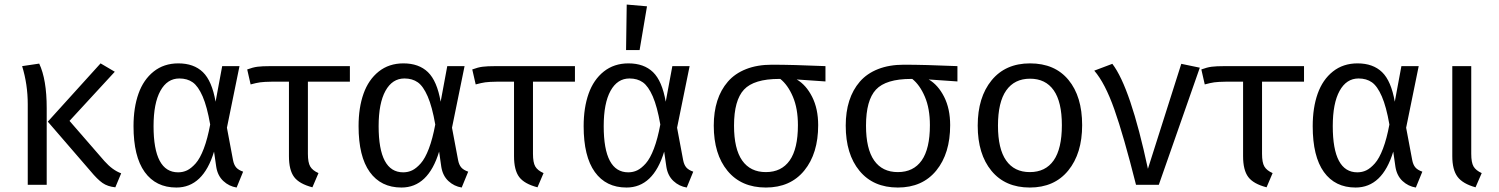

<svg xmlns="http://www.w3.org/2000/svg" viewBox="-20 -819 6644 851"><path d="M488.8 -501 288.1 -283.2 442.9 -105Q479 -64.5 517.1 -50.8L491.2 11.2Q457 7.8 434.3 -8.1Q411.6 -23.9 380.9 -61L191.9 -279.8L425.8 -538.1ZM153.8 -537.1Q187 -466.8 187 -339.8V0H103V-356.9Q103 -444.8 78.1 -525.9Z M770.5 -538.1Q838.9 -538.1 879.2 -499.3Q919.4 -460.4 935.5 -368.2L964.8 -525.9H1041.5L985.8 -252.9L1012.7 -109.9Q1016.6 -88.9 1026.6 -77.1Q1036.6 -65.4 1057.6 -58.1L1028.8 12.2Q995.1 6.8 970 -16.6Q944.8 -40 938.5 -79.1L928.7 -147Q880.4 12.2 761.7 12.2Q670.9 12.2 621.3 -56.6Q571.8 -125.5 571.8 -259.8Q571.8 -341.8 593.8 -403.8Q615.7 -465.8 661.1 -502Q706.5 -538.1 770.5 -538.1ZM774.9 -471.2Q721.2 -471.2 690.9 -416.3Q660.6 -361.3 660.6 -259.8Q660.6 -55.2 769.5 -55.2Q791 -55.2 809.3 -64Q827.6 -72.8 847.2 -94.7Q866.7 -116.7 883.3 -160.4Q899.9 -204.1 911.6 -267.1Q897.9 -346.2 878.2 -391.6Q858.4 -437 834.2 -454.1Q810.1 -471.2 774.9 -471.2Z M1530.8 -457H1344.7V-137.2Q1344.7 -98.6 1355 -81.1Q1365.2 -63.5 1391.6 -51.8L1364.7 11.2Q1306.6 -3.9 1283.7 -34.4Q1260.7 -64.9 1260.7 -127V-457H1186.5Q1149.9 -456.5 1133.1 -454.1Q1116.2 -451.7 1090.8 -444.8L1075.7 -511.2Q1100.6 -520.5 1121.1 -523.2Q1141.6 -525.9 1178.7 -525.9H1530.8Z M1768.1 -538.1Q1836.4 -538.1 1876.7 -499.3Q1917 -460.4 1933.1 -368.2L1962.4 -525.9H2039.1L1983.4 -252.9L2010.3 -109.9Q2014.2 -88.9 2024.2 -77.1Q2034.2 -65.4 2055.2 -58.1L2026.4 12.2Q1992.7 6.8 1967.5 -16.6Q1942.4 -40 1936 -79.1L1926.3 -147Q1877.9 12.2 1759.3 12.2Q1668.5 12.2 1618.9 -56.6Q1569.3 -125.5 1569.3 -259.8Q1569.3 -341.8 1591.3 -403.8Q1613.3 -465.8 1658.7 -502Q1704.1 -538.1 1768.1 -538.1ZM1772.5 -471.2Q1718.8 -471.2 1688.5 -416.3Q1658.2 -361.3 1658.2 -259.8Q1658.2 -55.2 1767.1 -55.2Q1788.6 -55.2 1806.9 -64Q1825.2 -72.8 1844.7 -94.7Q1864.3 -116.7 1880.9 -160.4Q1897.5 -204.1 1909.2 -267.1Q1895.5 -346.2 1875.7 -391.6Q1856 -437 1831.8 -454.1Q1807.6 -471.2 1772.5 -471.2Z M2528.3 -457H2342.3V-137.2Q2342.3 -98.6 2352.5 -81.1Q2362.8 -63.5 2389.2 -51.8L2362.3 11.2Q2304.2 -3.9 2281.2 -34.4Q2258.3 -64.9 2258.3 -127V-457H2184.1Q2147.5 -456.5 2130.6 -454.1Q2113.8 -451.7 2088.4 -444.8L2073.2 -511.2Q2098.1 -520.5 2118.7 -523.2Q2139.2 -525.9 2176.3 -525.9H2528.3Z M2757.8 -798.8 2847.7 -791 2814.9 -597.2H2754.9ZM2765.6 -538.1Q2834 -538.1 2874.3 -499.3Q2914.6 -460.4 2930.7 -368.2L2960 -525.9H3036.6L2981 -252.9L3007.8 -109.9Q3011.7 -88.9 3021.7 -77.1Q3031.7 -65.4 3052.7 -58.1L3023.9 12.2Q2990.2 6.8 2965.1 -16.6Q2939.9 -40 2933.6 -79.1L2923.8 -147Q2875.5 12.2 2756.8 12.2Q2666 12.2 2616.5 -56.6Q2566.9 -125.5 2566.9 -259.8Q2566.9 -341.8 2588.9 -403.8Q2610.8 -465.8 2656.2 -502Q2701.7 -538.1 2765.6 -538.1ZM2770 -471.2Q2716.3 -471.2 2686 -416.3Q2655.8 -361.3 2655.8 -259.8Q2655.8 -55.2 2764.6 -55.2Q2786.1 -55.2 2804.4 -64Q2822.8 -72.8 2842.3 -94.7Q2861.8 -116.7 2878.4 -160.4Q2895 -204.1 2906.7 -267.1Q2893.1 -346.2 2873.3 -391.6Q2853.5 -437 2829.3 -454.1Q2805.2 -471.2 2770 -471.2Z M3638.7 -525.9V-458L3511.2 -466.8Q3552.7 -442.9 3579.6 -389.9Q3606.4 -336.9 3606.4 -264.2Q3606.4 -138.7 3544.9 -63.2Q3483.4 12.2 3374.5 12.2Q3265.6 12.2 3204.6 -61.8Q3143.6 -135.7 3143.6 -262.2Q3143.6 -323.2 3159.2 -372.1Q3174.8 -420.9 3206.1 -457Q3237.3 -493.2 3286.9 -512.7Q3336.4 -532.2 3401.4 -532.2Q3491.7 -532.2 3638.7 -525.9ZM3374.5 -56.2Q3443.8 -56.2 3480.2 -107.9Q3516.6 -159.7 3516.6 -264.2Q3516.6 -337.9 3494.4 -390.1Q3472.2 -442.4 3438.5 -469.2H3433.6Q3321.8 -469.2 3277.6 -421.9Q3233.4 -374.5 3233.4 -262.2Q3233.4 -159.2 3269.5 -107.7Q3305.7 -56.2 3374.5 -56.2Z M4223.6 -525.9V-458L4096.2 -466.8Q4137.7 -442.9 4164.6 -389.9Q4191.4 -336.9 4191.4 -264.2Q4191.4 -138.7 4129.9 -63.2Q4068.4 12.2 3959.5 12.2Q3850.6 12.2 3789.6 -61.8Q3728.5 -135.7 3728.5 -262.2Q3728.5 -323.2 3744.1 -372.1Q3759.8 -420.9 3791 -457Q3822.3 -493.2 3871.8 -512.7Q3921.4 -532.2 3986.3 -532.2Q4076.7 -532.2 4223.6 -525.9ZM3959.5 -56.2Q4028.8 -56.2 4065.2 -107.9Q4101.6 -159.7 4101.6 -264.2Q4101.6 -337.9 4079.3 -390.1Q4057.1 -442.4 4023.4 -469.2H4018.6Q3906.7 -469.2 3862.5 -421.9Q3818.4 -374.5 3818.4 -262.2Q3818.4 -159.2 3854.5 -107.7Q3890.6 -56.2 3959.5 -56.2Z M4545.4 -538.1Q4655.3 -538.1 4715.8 -464.8Q4776.4 -391.6 4776.4 -264.2Q4776.4 -138.7 4714.8 -63.2Q4653.3 12.2 4544.4 12.2Q4435.5 12.2 4374.5 -61.8Q4313.5 -135.7 4313.5 -262.2Q4313.5 -387.7 4375 -462.9Q4436.5 -538.1 4545.4 -538.1ZM4403.3 -262.2Q4403.3 -159.2 4439.5 -107.7Q4475.6 -56.2 4544.4 -56.2Q4613.8 -56.2 4650.1 -107.9Q4686.5 -159.7 4686.5 -264.2Q4686.5 -367.2 4650.4 -418.7Q4614.3 -470.2 4545.4 -470.2Q4476.6 -470.2 4439.9 -418.2Q4403.3 -366.2 4403.3 -262.2Z M4910.2 -536.1Q4990.7 -431.2 5067.9 -70.8L5215.8 -536.1L5297.9 -519L5116.2 0H5015.1Q4960 -218.8 4918.9 -334.7Q4877.9 -450.7 4830.1 -505.9Z M5759.8 -457H5573.7V-137.2Q5573.7 -98.6 5584 -81.1Q5594.2 -63.5 5620.6 -51.8L5593.8 11.2Q5535.6 -3.9 5512.7 -34.4Q5489.7 -64.9 5489.7 -127V-457H5415.5Q5378.9 -456.5 5362.1 -454.1Q5345.2 -451.7 5319.8 -444.8L5304.7 -511.2Q5329.6 -520.5 5350.1 -523.2Q5370.6 -525.9 5407.7 -525.9H5759.8Z M5997.1 -538.1Q6065.4 -538.1 6105.7 -499.3Q6146 -460.4 6162.1 -368.2L6191.4 -525.9H6268.1L6212.4 -252.9L6239.3 -109.9Q6243.2 -88.9 6253.2 -77.1Q6263.2 -65.4 6284.2 -58.1L6255.4 12.2Q6221.7 6.8 6196.5 -16.6Q6171.4 -40 6165 -79.1L6155.3 -147Q6106.9 12.2 5988.3 12.2Q5897.5 12.2 5847.9 -56.6Q5798.3 -125.5 5798.3 -259.8Q5798.3 -341.8 5820.3 -403.8Q5842.3 -465.8 5887.7 -502Q5933.1 -538.1 5997.1 -538.1ZM6001.5 -471.2Q5947.8 -471.2 5917.5 -416.3Q5887.2 -361.3 5887.2 -259.8Q5887.2 -55.2 5996.1 -55.2Q6017.6 -55.2 6035.9 -64Q6054.2 -72.8 6073.7 -94.7Q6093.3 -116.7 6109.9 -160.4Q6126.5 -204.1 6138.2 -267.1Q6124.5 -346.2 6104.7 -391.6Q6085 -437 6060.8 -454.1Q6036.6 -471.2 6001.5 -471.2Z M6501 -525.9V-137.2Q6501 -98.6 6511.2 -81.1Q6521.5 -63.5 6547.4 -51.8L6520 11.2Q6463.4 -4.4 6440.2 -35.4Q6417 -66.4 6417 -127V-525.9Z"/></svg>

Font: Fira Sans Book
Style: Regular
Weight: 350
Designer: Carrois Corporate & Edenspiekermann AG
Foundry: Carrois Corporate GbR & Edenspiekermann AG
Version: Version 4.203;PS 004.203;hotconv 1.0.88;makeotf.lib2.5.64775